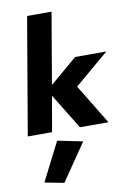

<svg xmlns="http://www.w3.org/2000/svg" viewBox="-116 -849 861 1261"><g transform="rotate(-10 314.5 -219.0)"><path d="M421 -460H629L400 -266L562 0H372L227 -236L186 0H24L157 -780H320L239 -305ZM209 61 377 95 208 342 79 317Z"/></g></svg>

Font: Jost* Heavy
Style: Italic
Weight: 800
Italic angle: -10°
Version: Version 3.7